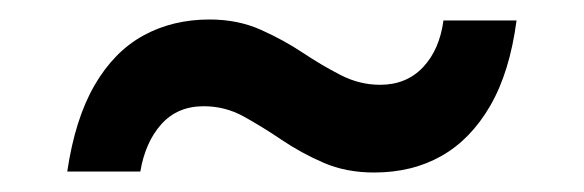

<svg xmlns="http://www.w3.org/2000/svg" viewBox="-20 -418 599 197"><path d="M364 -241Q335 -241 312 -251Q289 -261 269 -274.5Q249 -288 230 -298.5Q211 -309 189 -309Q162 -309 145.5 -290.5Q129 -272 124 -242H49Q57 -296 77 -330.5Q97 -365 127 -381.5Q157 -398 195 -398Q224 -398 247.5 -387.5Q271 -377 290.5 -364Q310 -351 329.5 -341Q349 -331 370 -331Q397 -331 414 -349Q431 -367 435 -397H510Q503 -344 483 -309.5Q463 -275 433 -258Q403 -241 364 -241Z"/></svg>

Font: DM Sans 16pt Medium
Style: Regular
Weight: 500
Version: Version 4.004;gftools[0.9.30]